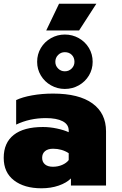

<svg xmlns="http://www.w3.org/2000/svg" viewBox="-30 -999 656 1034"><path d="M288 -979H489L396 -835H219ZM170 -666Q170 -707 190 -740.5Q210 -774 244.5 -793.5Q279 -813 319 -813Q360 -813 394.5 -793.5Q429 -774 449 -740.5Q469 -707 469 -666Q469 -626 449 -592.5Q429 -559 394.5 -539.5Q360 -520 319 -520Q279 -520 244.5 -539.5Q210 -559 190 -592.5Q170 -626 170 -666ZM371 -666Q371 -689 356.5 -703.5Q342 -718 319 -718Q298 -718 283 -703Q268 -688 268 -666Q268 -645 283 -630Q298 -615 319 -615Q341 -615 356 -630Q371 -645 371 -666ZM-10 -149Q-10 -230 44 -272.5Q98 -315 201 -315Q238 -315 276 -307Q314 -299 340 -287V-296Q340 -329 307.5 -346Q275 -363 217 -363Q130 -363 57 -328V-460Q90 -476 143 -485.5Q196 -495 256 -495Q395 -495 468 -442Q541 -389 541 -292V0H352V-38Q328 -14 286 0.5Q244 15 193 15Q101 15 45.5 -27.5Q-10 -70 -10 -149ZM340 -137V-174Q303 -198 256 -198Q228 -198 212.5 -185Q197 -172 197 -149Q197 -127 212 -114Q227 -101 255 -101Q282 -101 305 -111Q328 -121 340 -137Z"/></svg>

Font: Prompt ExtraBold
Style: Regular
Weight: 800
Designer: Katatrad Team
Foundry: CadsonDemak
Version: Version 1.001